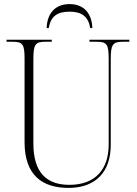

<svg xmlns="http://www.w3.org/2000/svg" viewBox="-20 -908 670 938"><path d="M208 -771H218C228 -828 259 -851 320 -851C379 -851 411 -828 421 -771H431C429 -840 392 -888 320 -888C248 -888 210 -841 208 -771ZM315 10C448 10 521 -69 521 -200V-619C521 -691 531 -704 580 -704H612V-714H417V-704H452C502 -704 511 -692 511 -620V-202C511 -81 446 -5 319 -5C211 -5 143 -61 143 -208V-619C143 -692 153 -704 202 -704H233V-714H12V-704H41C91 -704 100 -692 100 -621V-214C100 -52 186 10 315 10Z"/></svg>

Font: Noto Serif Display SemiCondensed ExtraLight
Style: Regular
Weight: 200
Width: 4
Designer: Monotype Design Team
Foundry: Monotype Imaging Inc.
Version: Version 2.009